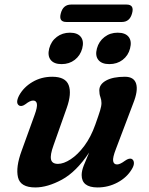

<svg xmlns="http://www.w3.org/2000/svg" viewBox="-20 -811 656 843"><path d="M559.5 -112.5Q567.5 -107.5 568 -95.8Q568.5 -84 559 -68.5Q537.5 -32 496.5 -10Q455.5 12 408.5 12Q338.5 12 338.5 -42.5Q338.5 -61 348 -85Q357.5 -109 371.5 -141.5Q315 -56.5 251.8 -22.2Q188.5 12 135 12Q69.5 12 59 -32.5Q48.5 -77 75 -149L132 -306.5Q144.5 -340.5 142 -355Q139.5 -369.5 125.5 -369.5Q112 -369.5 92.5 -354Q75 -341 63.5 -348Q47 -359 64 -392Q84 -428.5 122.8 -451.2Q161.5 -474 209.5 -474Q267.5 -474 281.5 -437.2Q295.5 -400.5 273 -337L215 -173Q199.5 -130.5 204 -111Q208.5 -91.5 234.5 -91.5Q259.5 -91.5 290.5 -111.8Q321.5 -132 350.2 -170.5Q379 -209 398.5 -264Q413.5 -306 419.5 -325.8Q425.5 -345.5 425.5 -358.5Q425.5 -372 420.8 -384.8Q416 -397.5 416 -414Q416 -441 446 -457.5Q476 -474 528.5 -474Q568.5 -474 577.8 -443.2Q587 -412.5 565 -357.5L489 -157Q474 -118.5 476.8 -103.8Q479.5 -89 494 -89Q507 -89 528.5 -105Q548 -119 559.5 -112.5ZM250.5 -529.5Q217 -529.5 202.5 -548Q188 -566.5 196 -598Q204.5 -630 229.2 -648.8Q254 -667.5 287 -667.5Q320.5 -667.5 335 -648.8Q349.5 -630 341 -598Q332.5 -567 308.2 -548.2Q284 -529.5 250.5 -529.5ZM460 -529.5Q426.5 -529.5 411.8 -548Q397 -566.5 405.5 -598Q414 -629.5 438.8 -648.5Q463.5 -667.5 496.5 -667.5Q530.5 -667.5 545 -648.8Q559.5 -630 551 -598Q543 -567 518.5 -548.2Q494 -529.5 460 -529.5ZM247 -752.5Q257 -791 292.5 -791H535.5Q570.5 -791 560 -753Q550 -714.5 515 -714.5H271.5Q236.5 -714.5 247 -752.5Z"/></svg>

Font: Fraunces 9pt S050 SemiBold
Style: Italic
Weight: 600
Italic angle: -16°
Version: Version 1.000; ttfautohint (v1.8.3)